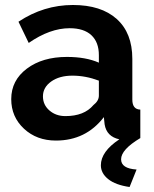

<svg xmlns="http://www.w3.org/2000/svg" viewBox="-20 -553 615 769"><path d="M499 196Q443 188 413.5 164.5Q384 141 384 109Q384 54 458 5Q407 -6 399 -55L396 -84Q324 10 204 10Q127 10 76 -37.5Q25 -85 25 -156Q25 -231 87.5 -278Q150 -325 248 -325Q324 -325 376 -302V-332Q376 -384 346 -412Q316 -440 259 -440Q180 -440 95 -381L54 -466Q155 -533 272 -533Q385 -533 447.5 -477Q510 -421 510 -317V-154Q510 -115 542 -114V0Q465 46 465 85Q465 122 527 126ZM242 -88Q317 -88 354 -132Q376 -149 376 -170V-230Q323 -250 270 -250Q218 -250 185 -226.5Q152 -203 152 -167Q152 -133 178 -110.5Q204 -88 242 -88Z"/></svg>

Font: Raleway
Style: Bold
Weight: 700
Designer: Matt McInerney, Pablo Impallari, Rodrigo Fuenzalida
Foundry: Matt McInerney, Pablo Impallari, Rodrigo Fuenzalida
Version: Version 3.000